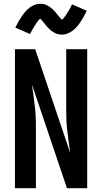

<svg xmlns="http://www.w3.org/2000/svg" viewBox="-20 -995 540 1015"><path d="M170 0H59V-735H166L351 -187Q347 -218 342.5 -250Q338 -282 334.5 -313.5Q331 -345 330.5 -377Q330 -409 330 -441V-735H441V0H334L149 -548Q153 -517 157.5 -485Q162 -453 165.5 -421.5Q169 -390 169.5 -358Q170 -326 170 -294ZM308 -812Q302 -812 297.5 -812.5Q293 -813 288.5 -814Q284 -815 279.5 -816.5Q275 -818 270.5 -820.5Q266 -823 262 -825.5Q258 -828 254 -830.5Q250 -833 246.5 -836.5Q243 -840 239 -843.5Q235 -847 232 -850.5Q229 -854 226 -857.5Q223 -861 220.5 -864Q218 -867 214.5 -871.5Q211 -876 207.5 -880Q204 -884 201 -887.5Q198 -891 194 -895L190 -899V-900Q191 -900 191.5 -899.5Q192 -899 193 -899H195Q195 -898 192 -896Q189 -894 185.5 -890Q182 -886 181 -884.5Q180 -883 178.5 -881Q177 -879 175.5 -877Q174 -875 172 -872.5Q170 -870 168.5 -867Q167 -864 165 -861Q163 -858 161 -855Q159 -852 157 -848Q155 -844 152.5 -840.5Q150 -837 148 -833Q146 -829 144 -824.5Q142 -820 139 -815L61 -849Q70 -867 78.5 -882Q87 -897 95.5 -909.5Q104 -922 113 -932.5Q122 -943 134.5 -953Q147 -963 162 -969Q177 -975 192 -975Q198 -975 202.5 -974.5Q207 -974 211.5 -973Q216 -972 220.5 -970.5Q225 -969 229.5 -966.5Q234 -964 238 -961.5Q242 -959 246 -956.5Q250 -954 253.5 -950.5Q257 -947 261 -943.5Q265 -940 268 -936.5Q271 -933 274 -929.5Q277 -926 279.5 -923Q282 -920 285.5 -915.5Q289 -911 292.5 -907Q296 -903 299 -899.5Q302 -896 306 -892L310 -888V-887Q309 -887 308.5 -887.5Q308 -888 307 -888Q306 -888 306 -888L305 -887V-888Q305 -889 308 -891Q311 -893 314.5 -897Q318 -901 319 -902.5Q320 -904 321.5 -906Q323 -908 324.5 -910Q326 -912 328 -914.5Q330 -917 331.5 -920Q333 -923 335 -926Q337 -929 339 -932Q341 -935 343 -938.5Q345 -942 347.5 -946Q350 -950 352 -954Q354 -958 356 -962.5Q358 -967 361 -972L439 -938Q430 -920 421.5 -905Q413 -890 404.5 -877.5Q396 -865 387 -854.5Q378 -844 365.5 -834Q353 -824 338 -818Q323 -812 308 -812Z"/></svg>

Font: Iosevka Term
Style: Bold
Weight: 700
Monospace: yes
Designer: Belleve Invis
Foundry: Belleve Invis
Version: Version 30.0.1